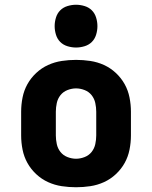

<svg xmlns="http://www.w3.org/2000/svg" viewBox="-20 -780 640 808"><path d="M300 8Q270 8 240 3.5Q210 -1 182.5 -13.5Q155 -26 132.5 -47Q110 -68 95.5 -94Q81 -120 75 -150Q69 -180 69 -210V-310Q69 -340 75 -370Q81 -400 95.5 -426Q110 -452 132.5 -473Q155 -494 182.5 -506.5Q210 -519 240 -523.5Q270 -528 300 -528Q330 -528 360 -523.5Q390 -519 417.5 -506.5Q445 -494 467.5 -473Q490 -452 504.5 -426Q519 -400 525 -370Q531 -340 531 -310V-210Q531 -180 525 -150Q519 -120 504.5 -94Q490 -68 467.5 -47Q445 -26 417.5 -13.5Q390 -1 360 3.5Q330 8 300 8ZM300 -112Q318 -112 336 -119Q354 -126 365.5 -140.5Q377 -155 381 -173.5Q385 -192 385 -210V-310Q385 -328 381 -346.5Q377 -365 365.5 -379.5Q354 -394 336 -401Q318 -408 300 -408Q282 -408 264 -401Q246 -394 234.5 -379.5Q223 -365 219 -346.5Q215 -328 215 -310V-210Q215 -192 219 -173.5Q223 -155 234.5 -140.5Q246 -126 264 -119Q282 -112 300 -112ZM300 -580Q282 -580 264 -585.5Q246 -591 233.5 -603.5Q221 -616 215.5 -634Q210 -652 210 -670Q210 -688 215.5 -706Q221 -724 233.5 -736.5Q246 -749 264 -754.5Q282 -760 300 -760Q318 -760 336 -754.5Q354 -749 366.5 -736.5Q379 -724 384.5 -706Q390 -688 390 -670Q390 -652 384.5 -634Q379 -616 366.5 -603.5Q354 -591 336 -585.5Q318 -580 300 -580Z"/></svg>

Font: Iosevka Aile Heavy
Style: Regular
Weight: 900
Designer: Belleve Invis
Foundry: Belleve Invis
Version: Version 31.1.0; ttfautohint (v1.8.4)